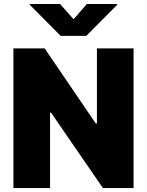

<svg xmlns="http://www.w3.org/2000/svg" viewBox="-20 -952 744 972"><path d="M656.2 0H501L238.3 -381.8H233.4V0H47.9V-707H206.1L464.8 -327.1H470.7V-707H656.2ZM352.5 -854.5 419.9 -931.6H573.2V-927.7L417 -770.5H287.1L130.9 -927.7V-931.6H284.2Z"/></svg>

Font: Pretendard Std Black
Style: Regular
Weight: 900
Designer: Base glyphs from Inter by Rasmus Andersson; Hangeul glyphs from Noto Sans CJK(Source Han Sans) by Jang Soo-young and Kan
Foundry: Kil Hyung-jin
Version: Version 1.309